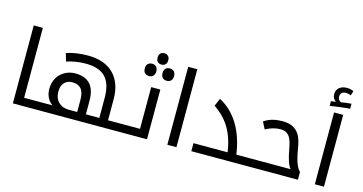

<svg xmlns="http://www.w3.org/2000/svg" viewBox="-93 -1382 3419 1808"><g transform="rotate(15 1616.5 -477.5)"><path d="M100.1 -759.8H189V-78.1H320.8Q326.2 -78.1 326.2 -74.2V-4.9Q326.2 0 320.8 0H100.1Z M311 0Q306.2 0 306.2 -4.9V-74.2Q306.2 -78.1 311 -78.1H465.8Q434.1 -98.1 415 -136.2Q396 -174.3 396 -221.2Q396 -282.2 422.9 -328.4Q449.7 -374.5 495.8 -399.7Q542 -424.8 596.7 -424.8Q791 -424.8 791 -210V-78.1H921.9V-273.9Q921.9 -410.2 860.4 -474.6Q798.8 -539.1 667 -539.1Q569.8 -539.1 481.9 -509.8L459 -586.9Q552.7 -618.2 667 -618.2Q830.1 -618.2 918.5 -530Q1006.8 -441.9 1006.8 -282.2V-78.1H1136.7Q1142.1 -78.1 1142.1 -74.2V-4.9Q1142.1 0 1136.7 0ZM706.1 -78.1V-194.8Q706.1 -268.6 677.5 -302.7Q648.9 -336.9 592.8 -336.9Q542 -336.9 513.4 -305.9Q484.9 -274.9 484.9 -217.8Q484.9 -153.8 523.4 -116Q562 -78.1 624 -78.1Z M1127 0Q1122.1 0 1122.1 -4.9V-74.2Q1122.1 -78.1 1127 -78.1H1318.8V-484.9H1407.7V0ZM1356.9 -714.8Q1334.5 -714.8 1319.8 -727.8Q1305.2 -740.7 1305.2 -770Q1305.2 -798.8 1319.8 -812Q1334.5 -825.2 1356.9 -825.2Q1377.9 -825.2 1393.3 -811.8Q1408.7 -798.3 1408.7 -770Q1408.7 -740.7 1393.3 -727.8Q1377.9 -714.8 1356.9 -714.8ZM1271 -580.1Q1247.6 -580.1 1231.2 -594.2Q1214.8 -608.4 1214.8 -640.1Q1214.8 -671.9 1231.2 -686Q1247.6 -700.2 1271 -700.2Q1297.9 -700.2 1312.5 -683.8Q1327.1 -667.5 1327.1 -640.1Q1327.1 -612.8 1312.5 -596.4Q1297.9 -580.1 1271 -580.1ZM1443.8 -580.1Q1418 -580.1 1402.8 -595.7Q1387.7 -611.3 1387.7 -640.1Q1387.7 -668.9 1402.6 -684.6Q1417.5 -700.2 1443.8 -700.2Q1470.7 -700.2 1485.4 -683.8Q1500 -667.5 1500 -640.1Q1500 -612.8 1485.4 -596.4Q1470.7 -580.1 1443.8 -580.1Z M1606 -759.8H1694.8V0H1606Z M1839.8 -78.1H2172.9Q2153.3 -212.4 2098.1 -306.9Q2043 -401.4 1940.9 -470.2L1973.1 -545.9Q2088.4 -484.9 2160.9 -366.7Q2233.4 -248.5 2257.8 -78.1H2369.1Q2374 -78.1 2374 -74.2V-4.9Q2374 0 2369.1 0H1839.8Z M2358.9 0Q2354 0 2354 -4.9V-74.2Q2354 -78.1 2358.9 -78.1H2787.6Q2751 -114.7 2724.6 -261.2Q2710 -347.7 2682.1 -382.3Q2654.3 -417 2598.6 -417Q2529.3 -417 2453.6 -377L2418.9 -445.8Q2461.9 -473.6 2505.6 -484.4Q2549.3 -495.1 2599.6 -495.1Q2660.6 -495.1 2701.7 -473.1Q2742.7 -451.2 2766.8 -408Q2791 -364.7 2803.7 -284.2Q2818.4 -194.8 2836.7 -146.2Q2855 -97.7 2878.9 -76.2V0Z M3043.9 -700.2H3132.8V0H3043.9ZM2987.8 -794.9 3035.2 -801.8Q3000 -824.7 3000 -865.2Q3000 -908.2 3028.1 -931.6Q3056.2 -955.1 3102.1 -955.1Q3141.1 -955.1 3168 -939.9L3152.8 -895Q3132.8 -907.2 3103 -907.2Q3081.1 -907.2 3065.9 -894.8Q3050.8 -882.3 3050.8 -856Q3050.8 -838.9 3059.6 -826.9Q3068.4 -814.9 3081.1 -809.1Q3090.8 -811.5 3128.9 -816.7Q3167 -821.8 3181.2 -821.8V-772.9Q3173.3 -772.9 3145.8 -770.3Q3118.2 -767.6 3043.9 -757.8L2987.8 -749Z"/></g></svg>

Font: Droid Arabic Kufi
Style: Regular
Weight: 400
Designer: Pascal Zoghbi
Foundry: Irfont.ir
Version: Version 1.00 February 28, 2013, initial release